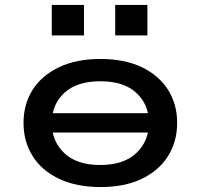

<svg xmlns="http://www.w3.org/2000/svg" viewBox="-20 -746 810 775"><path d="M386 9Q289 9 219 -24Q149 -57 112 -115.5Q75 -174 75 -250Q75 -326 112 -384Q149 -442 219 -475Q289 -508 385 -508Q483 -508 552 -475Q621 -442 658 -384Q695 -326 695 -250Q695 -174 658 -115.5Q621 -57 552 -24Q483 9 386 9ZM384 -80Q479 -80 530 -128Q581 -176 581 -250Q581 -324 530.5 -371Q480 -418 385 -418Q290 -418 239.5 -371Q189 -324 189 -250Q189 -176 239.5 -128Q290 -80 384 -80ZM155 -211V-289H615V-211ZM445 -603V-726H575V-603ZM189 -603V-726H319V-603Z"/></svg>

Font: Nunito Sans 7pt Expanded SemiBold
Style: Regular
Weight: 600
Width: 7
Designer: Vernon Adams
Foundry: Vernon Adams
Version: Version 3.101;gftools[0.9.27]